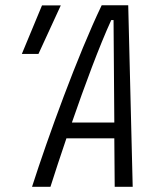

<svg xmlns="http://www.w3.org/2000/svg" viewBox="-20 -714 626 734"><path d="M172.9 0C189.5 -52.2 210.4 -116.2 233.9 -185.1H417L418.5 0H487.3L470.2 -693.8H368.7C276.9 -502.4 164.1 -191.9 102.5 0ZM254.9 -245.6C303.7 -386.7 359.4 -537.1 405.3 -637.2H414.1L417 -245.6ZM63.5 -507.8H127L212.4 -693.4H140.6Z"/></svg>

Font: Cascadia Code NF Light
Style: Italic
Weight: 300
Italic angle: -10°
Monospace: yes
Designer: Aaron Bell
Foundry: Saja Typeworks
Version: Version 2404.023